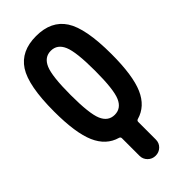

<svg xmlns="http://www.w3.org/2000/svg" viewBox="-294 -804 1089 1089"><g transform="rotate(-45 250.0 -260.0)"><path d="M175.3 -161.6Q198.2 -108.4 250 -108.4Q301.8 -108.4 324.7 -161.6Q347.7 -214.8 347.7 -364.7Q347.7 -514.6 324.7 -568.4Q301.8 -622.1 250 -622.1Q198.2 -622.1 175.3 -568.4Q152.3 -514.6 152.3 -364.7Q152.3 -214.8 175.3 -161.6ZM480.5 -365.2Q480.5 -193.4 442.9 -107.4Q405.3 -21.5 325.2 1Q315.4 3.9 315.4 14.6V155.3Q315.4 182.6 296.4 201.2Q277.3 219.7 250 219.7Q222.7 219.7 203.6 200.7Q184.6 181.6 184.6 155.3V14.6Q184.6 3.9 174.8 1Q94.7 -21.5 57.1 -107.4Q19.5 -193.4 19.5 -365.2Q19.5 -572.3 74.2 -656.2Q128.9 -740.2 250 -740.2Q371.1 -740.2 425.8 -656.2Q480.5 -572.3 480.5 -365.2Z"/></g></svg>

Font: Rounded-X Mgen+ 2m bold
Style: Bold
Weight: 700
Designer: [Source Han Sans]
Ryoko NISHIZUKA  (kana & ideographs); Paul D. Hunt (Latin, Greek & Cyrillic); Wenlong ZHANG  (bopomofo
Version: Version 1.059.20150602